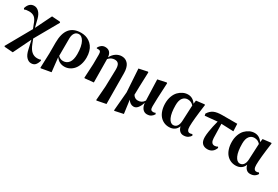

<svg xmlns="http://www.w3.org/2000/svg" viewBox="71 -1640 4270 2944"><g transform="rotate(30 2205.5 -168.0)"><path d="M622.1 103 629.9 118.2Q613.8 173.8 588.1 200.4Q562.5 227.1 516.1 227.1Q470.7 227.1 432.6 186.5Q394.5 146 377 60.1L342.8 -89.8L190.9 221.2L42 210L33.2 199.2L282.2 -242.2L255.9 -308.1Q229 -389.2 192.6 -418.7Q156.2 -448.2 95.2 -448.2Q43.5 -448.2 14.2 -433.1L1 -451.2Q33.7 -561 123 -561Q169.4 -561 207 -523.2Q244.6 -485.4 262.2 -418.9L298.8 -272.9L438 -557.1L582 -546.9L592.8 -534.2L356.9 -118.2L387.2 -41Q419.4 42.5 461.7 78.1Q503.9 113.8 560.1 113.8Q603 113.8 622.1 103Z M686 -44.9V-234.9Q686 -563 952.6 -563Q993.7 -563 1031.2 -552.5Q1068.8 -542 1102.1 -519Q1135.3 -496.1 1159.9 -462.9Q1184.6 -429.7 1198.7 -381.1Q1212.9 -332.5 1212.9 -273.9Q1212.9 -207 1194.3 -151.4Q1175.8 -95.7 1144.3 -59.3Q1112.8 -22.9 1071.5 -2.9Q1030.3 17.1 983.9 17.1Q888.7 17.1 832 -64L859.9 188L685.1 219.2L676.8 212.9ZM835.9 -399.9Q835.9 -128.9 835 -87.9Q872.1 -47.9 924.8 -47.9Q987.3 -47.9 1025.1 -97.2Q1063 -146.5 1063 -249Q1063 -318.4 1052 -373Q1041 -427.7 1022.5 -460.7Q1003.9 -493.7 981.7 -510.7Q959.5 -527.8 935.1 -527.8Q888.7 -527.8 863 -493.9Q837.4 -460 835.9 -399.9Z M1828.6 -356.9 1832.5 189 1673.3 220.2 1665.5 213.9 1684.6 -36.1 1692.4 -334Q1692.9 -372.6 1687 -398.9Q1681.2 -425.3 1668.7 -439.5Q1656.2 -453.6 1640.4 -459.2Q1624.5 -464.8 1602.5 -464.8Q1574.7 -464.8 1546.1 -451.7Q1517.6 -438.5 1495.6 -412.1L1499.5 0L1345.7 15.1L1337.4 8.8L1350.6 -238.8L1351.6 -405.8Q1351.6 -445.8 1340.8 -460.4Q1330.1 -475.1 1304.7 -475.1Q1281.2 -475.1 1277.3 -474.1L1272.5 -486.8Q1288.6 -518.6 1316.7 -538.8Q1344.7 -559.1 1381.3 -559.1Q1483.9 -559.1 1494.6 -441.9Q1525.9 -502.4 1573.7 -532.7Q1621.6 -563 1671.4 -563Q1694.3 -563 1715.1 -557.6Q1735.8 -552.2 1756.8 -537.6Q1777.8 -522.9 1793.2 -500.5Q1808.6 -478 1818.4 -441.2Q1828.1 -404.3 1828.6 -356.9Z M2552.2 -70.8 2563.5 -50.8Q2523.4 17.1 2449.2 17.1Q2398.9 17.1 2368.4 -19.8Q2337.9 -56.6 2332 -122.1Q2312.5 -59.1 2282 -21Q2251.5 17.1 2210.4 17.1Q2150.4 17.1 2108.4 -46.9L2140.1 188L1989.3 220.2L1981.4 213.9L2010.3 -119.1L1984.4 -526.9L2136.2 -559.1L2145.5 -550.8Q2134.3 -259.8 2133.3 -147.9Q2164.6 -96.2 2220.2 -96.2Q2292 -96.2 2330.1 -159.2L2317.4 -526.9L2468.3 -559.1L2478.5 -550.8Q2460.4 -216.8 2461.4 -134.8Q2461.4 -91.8 2473.6 -76.4Q2485.8 -61 2513.2 -61Q2533.7 -61 2552.2 -70.8Z M3202.6 -70.8 3215.8 -51.8Q3201.2 -22 3170.2 -2.4Q3139.2 17.1 3091.8 17.1Q3052.7 17.1 3025.4 -9Q2998 -35.2 2986.8 -83Q2970.2 -35.6 2931.2 -9.3Q2892.1 17.1 2835 17.1Q2786.6 17.1 2745.4 -2Q2704.1 -21 2673.1 -57.1Q2642.1 -93.3 2624.5 -148.7Q2606.9 -204.1 2606.9 -272.9Q2606.9 -340.8 2627.9 -397.2Q2648.9 -453.6 2683.3 -489Q2717.8 -524.4 2759.5 -543.7Q2801.3 -563 2844.7 -563Q2932.1 -563 2985.8 -481.9L2994.6 -542L3138.7 -559.1L3147.9 -551.8Q3107.9 -265.6 3107.9 -151.9Q3107.9 -61 3160.6 -61Q3184.1 -61 3202.6 -70.8ZM2969.7 -164.1 2982.9 -448.2Q2942.9 -496.1 2878.9 -496.1Q2825.2 -496.1 2792 -453.6Q2758.8 -411.1 2758.8 -325.2Q2758.8 -187.5 2792 -114.7Q2825.2 -42 2877.9 -42Q2918 -42 2942.1 -73.7Q2966.3 -105.5 2969.7 -164.1Z M3510.3 -429.2 3516.6 -181.2Q3520.5 -84 3585.4 -84Q3614.3 -84 3640.6 -100.1L3651.4 -83Q3614.7 17.1 3515.6 17.1Q3458 17.1 3424.3 -17.1Q3390.6 -51.3 3390.6 -127Q3390.6 -169.4 3400.4 -230Q3410.2 -290.5 3418.2 -325.7Q3426.3 -360.8 3443.4 -429.2L3226.6 -408.2L3219.2 -441.9Q3255.9 -501.5 3308.6 -526.1Q3361.3 -550.8 3458.5 -550.8H3720.7L3726.6 -420.9Z M4381.8 -70.8 4395 -51.8Q4380.4 -22 4349.4 -2.4Q4318.4 17.1 4271 17.1Q4231.9 17.1 4204.6 -9Q4177.2 -35.2 4166 -83Q4149.4 -35.6 4110.4 -9.3Q4071.3 17.1 4014.2 17.1Q3965.8 17.1 3924.6 -2Q3883.3 -21 3852.3 -57.1Q3821.3 -93.3 3803.7 -148.7Q3786.1 -204.1 3786.1 -272.9Q3786.1 -340.8 3807.1 -397.2Q3828.1 -453.6 3862.5 -489Q3897 -524.4 3938.7 -543.7Q3980.5 -563 4023.9 -563Q4111.3 -563 4165 -481.9L4173.8 -542L4317.9 -559.1L4327.1 -551.8Q4287.1 -265.6 4287.1 -151.9Q4287.1 -61 4339.8 -61Q4363.3 -61 4381.8 -70.8ZM4148.9 -164.1 4162.1 -448.2Q4122.1 -496.1 4058.1 -496.1Q4004.4 -496.1 3971.2 -453.6Q3938 -411.1 3938 -325.2Q3938 -187.5 3971.2 -114.7Q4004.4 -42 4057.1 -42Q4097.2 -42 4121.3 -73.7Q4145.5 -105.5 4148.9 -164.1Z"/></g></svg>

Font: Noto Serif JP Black
Style: Regular
Weight: 900
Designer: Ryoko NISHIZUKA  (kana & ideographs); Frank Grießhammer (Latin, Greek & Cyrillic); Wenlong ZHANG  (bopomofo); Sandoll Co
Foundry: Adobe Systems Incorporated
Version: Version 1.001;PS 1.001;hotconv 16.6.54;makeotf.lib2.5.65590